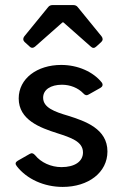

<svg xmlns="http://www.w3.org/2000/svg" viewBox="-20 -736 485 767"><path d="M171.9 -707 77.1 -590.8C71.3 -583 71.3 -575.2 78.1 -568.4L98.6 -549.8C105.5 -543 113.3 -543.9 120.1 -549.8L229.5 -646.5H233.4L342.8 -549.8C349.6 -543 357.4 -543 364.3 -549.8L384.8 -568.4C391.6 -575.2 391.6 -583 385.7 -590.8L291 -707C286.1 -713.9 279.3 -715.8 271.5 -715.8H191.4C183.6 -715.8 176.8 -713.9 171.9 -707ZM230.5 10.7C333 10.7 409.2 -46.9 409.2 -130.9C409.2 -221.7 320.3 -252 252.9 -273.4C196.3 -290 152.3 -306.6 152.3 -345.7C152.3 -377.9 182.6 -397.5 227.5 -397.5C260.7 -397.5 292 -384.8 312.5 -363.3C319.3 -355.5 326.2 -353.5 334 -358.4L380.9 -384.8C389.6 -389.6 392.6 -397.5 386.7 -406.2C352.5 -449.2 291 -476.6 224.6 -476.6C127.9 -476.6 54.7 -421.9 54.7 -342.8C54.7 -256.8 140.6 -225.6 208 -204.1C262.7 -186.5 311.5 -170.9 311.5 -127C311.5 -90.8 278.3 -68.4 225.6 -68.4C183.6 -68.4 143.6 -86.9 120.1 -116.2C113.3 -124 106.4 -126 98.6 -121.1L50.8 -93.8C41 -87.9 40 -81.1 46.9 -72.3C86.9 -20.5 156.2 10.7 230.5 10.7Z"/></svg>

Font: Ed Sans Neue Medium
Style: Regular
Weight: 500
Designer: Stephen Hutchings
Version: Version 1.004;PS 001.004;hotconv 1.0.88;makeotf.lib2.5.64775